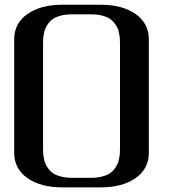

<svg xmlns="http://www.w3.org/2000/svg" viewBox="-20 -812 748 832"><path d="M250 0Q156.2 0 98.9 -40.3Q41.5 -80.6 41.5 -149.9V-641.6Q41.5 -710.9 98.9 -751.2Q156.2 -791.5 250 -791.5H416.5Q510.3 -791.5 567.6 -751.2Q625 -710.9 625 -641.6V-149.9Q625 -80.6 567.6 -40.3Q510.3 0 416.5 0ZM375 -41.5Q399.9 -41.5 419.9 -46.4Q439.9 -51.3 452.6 -58.8Q465.3 -66.4 474.6 -78.1Q483.9 -89.8 488.8 -100.3Q493.7 -110.8 496.3 -125.5Q499 -140.1 499.5 -149.9Q500 -159.7 500 -172.9V-618.7Q500 -631.8 499.5 -641.6Q499 -651.4 496.3 -666Q493.7 -680.7 488.8 -691.2Q483.9 -701.7 474.6 -713.4Q465.3 -725.1 452.6 -732.7Q439.9 -740.2 419.9 -745.1Q399.9 -750 375 -750H291.5Q266.6 -750 246.6 -745.1Q226.6 -740.2 213.9 -732.7Q201.2 -725.1 191.9 -713.4Q182.6 -701.7 177.7 -691.2Q172.9 -680.7 170.2 -666Q167.5 -651.4 167 -641.6Q166.5 -631.8 166.5 -618.7V-172.9Q166.5 -159.7 167 -149.9Q167.5 -140.1 170.2 -125.5Q172.9 -110.8 177.7 -100.3Q182.6 -89.8 191.9 -78.1Q201.2 -66.4 213.9 -58.8Q226.6 -51.3 246.6 -46.4Q266.6 -41.5 291.5 -41.5Z"/></svg>

Font: Gputeks
Style: Bold
Weight: 600
Width: 8
Version: Version 0.9